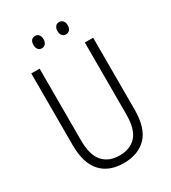

<svg xmlns="http://www.w3.org/2000/svg" viewBox="-215 -1002 999 1121"><g transform="rotate(-30 284.5 -441.5)"><path d="M493 -230Q493 -105 437 -47.5Q381 10 284 10Q184 10 130 -50Q76 -110 76 -230V-714H132V-231Q132 -132 172 -86.5Q212 -41 285 -41Q357 -41 397 -85.5Q437 -130 437 -230V-714H493ZM170 -852Q170 -871 179 -882Q188 -893 204 -893Q219 -893 228.5 -882Q238 -871 238 -852Q238 -832 228.5 -821Q219 -810 204 -810Q188 -810 179 -821Q170 -832 170 -852ZM332 -852Q332 -871 341.5 -882Q351 -893 366 -893Q381 -893 391 -882Q401 -871 401 -852Q401 -832 391.5 -821Q382 -810 366 -810Q351 -810 341.5 -821Q332 -832 332 -852Z"/></g></svg>

Font: Noto Sans Lao Looped Condensed Light
Style: Regular
Weight: 300
Width: 3
Designer: Mark Frömberg, Ben Mitchell
Foundry: The Fontpad Ltd
Version: Version 1.002; ttfautohint (v1.8.4.7-5d5b)